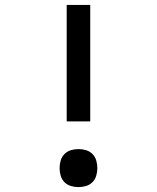

<svg xmlns="http://www.w3.org/2000/svg" viewBox="-20 -755 640 783"><path d="M252 -260V-735H348V-260ZM300 8Q284 8 269 3.5Q254 -1 243 -12Q232 -23 227.5 -38.5Q223 -54 223 -69Q223 -85 227.5 -100.5Q232 -116 243 -127Q254 -138 269 -142.5Q284 -147 300 -147Q316 -147 331 -142.5Q346 -138 357 -127Q368 -116 372.5 -100.5Q377 -85 377 -69Q377 -54 372.5 -38.5Q368 -23 357 -12Q346 -1 331 3.5Q316 8 300 8Z"/></svg>

Font: Iosevka Slab Medium Extended
Style: Regular
Weight: 500
Width: 7
Monospace: yes
Designer: Belleve Invis
Foundry: Belleve Invis
Version: Version 11.1.1; ttfautohint (v1.8.3)